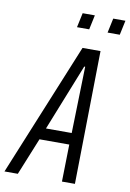

<svg xmlns="http://www.w3.org/2000/svg" viewBox="-129 -920 662 977"><g transform="rotate(10 201.5 -431.0)"><path d="M-35 0 247 -688H340L329 0H262L266 -192H112L34 0ZM135 -252H268L277 -596H272ZM359 -787 375 -862H438L422 -787ZM201 -787 217 -862H280L264 -787Z"/></g></svg>

Font: Saira ExtraCondensed
Style: Italic
Weight: 400
Width: 2
Italic angle: -12°
Designer: Hector Gatti with collaboration of the Omnibus-Type team
Foundry: Omnibus-Type
Version: Version 1.101